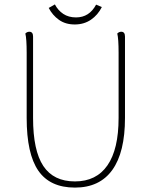

<svg xmlns="http://www.w3.org/2000/svg" viewBox="-20 -839 682 871"><path d="M547 -304Q547 -148 489.5 -68Q432 12 320 12Q207 12 154 -64.5Q101 -141 101 -304V-600Q101 -663 95 -687Q103 -695 113 -695Q130 -695 130 -673V-304Q130 -156 176.5 -86Q223 -16 320 -16Q417 -16 467.5 -89Q518 -162 518 -304V-600Q518 -663 512 -687Q520 -695 530 -695Q547 -695 547 -673ZM319 -728Q277 -728 247.5 -749Q218 -770 201 -803L229 -819Q243 -792 267 -776Q291 -760 325 -760Q385 -760 416 -818L442 -807Q424 -771 392.5 -749.5Q361 -728 319 -728Z"/></svg>

Font: Arima Madurai Thin
Style: Regular
Weight: 250
Designer: Joana Correia and Natanael Gama
Foundry: NDISCOVER
Version: Version 1.020; ttfautohint (v1.5) -l 7 -r 28 -G 50 -x 13 -D 